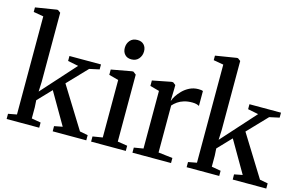

<svg xmlns="http://www.w3.org/2000/svg" viewBox="-98 -1073 2076 1326"><g transform="rotate(15 939.5 -409.5)"><path d="M22.5 0V-37L83.5 -48.5V-750L12 -762.5V-795L161 -819H170.5L190 -804.5V-311L187 -240L404.5 -482L329 -497V-532.5H554.5V-497L483.5 -481.5L351 -343L534 -48L592 -37V0H352L351.5 -37L410.5 -48.5L279 -275L186.5 -178L189.5 -127.5V-48.5L255.5 -37V0Z M626.5 0V-37L697 -48.5V-459.5L628.5 -478V-516L774 -542.5H784L804.5 -526.5V-48L874.5 -37V0ZM746.5 -620.5Q717 -620.5 700.2 -639Q683.5 -657.5 683.5 -686Q683.5 -717 702.2 -739Q721 -761 754.5 -761H755.5Q785 -761 801.8 -743Q818.5 -725 818.5 -696.5Q818.5 -665.5 799.5 -643Q780.5 -620.5 747.5 -620.5Z M922 0V-36.5L988.5 -47.5V-459.5L922.5 -477.5V-516.5L1055.5 -542.5H1068L1087 -528V-502L1084.5 -415L1087 -417.5Q1090.5 -430 1103.2 -450.5Q1116 -471 1137 -492.2Q1158 -513.5 1186.5 -527.8Q1215 -542 1249.5 -542Q1262 -542 1269.8 -540.8Q1277.5 -539.5 1282 -537.5V-430.5Q1276.5 -434.5 1263.8 -438.2Q1251 -442 1232 -442Q1199 -442 1173.5 -434.2Q1148 -426.5 1129 -413.2Q1110 -400 1096 -384V-48L1198 -36V0Z M1309.5 0V-37L1370.5 -48.5V-750L1299 -762.5V-795L1448 -819H1457.5L1477 -804.5V-311L1474 -240L1691.5 -482L1616 -497V-532.5H1841.5V-497L1770.5 -481.5L1638 -343L1821 -48L1879 -37V0H1639L1638.5 -37L1697.5 -48.5L1566 -275L1473.5 -178L1476.5 -127.5V-48.5L1542.5 -37V0Z"/></g></svg>

Font: Merriweather 72pt Medium
Style: Regular
Weight: 500
Version: Version 2.100